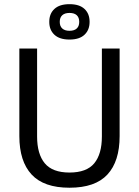

<svg xmlns="http://www.w3.org/2000/svg" viewBox="-20 -866 650 898"><path d="M305 12Q185 12 127.8 -49.8Q70.5 -111.5 70.5 -229.5V-639H153.5V-227.5Q153.5 -145.5 189.5 -102.2Q225.5 -59 305 -59Q385 -59 420.8 -102.2Q456.5 -145.5 456.5 -227.5V-639H539.5V-229.5Q539.5 -111.5 482.5 -49.8Q425.5 12 305 12ZM210.5 -763V-764.5Q210.5 -802 234.5 -824.2Q258.5 -846.5 305 -846.5Q351.5 -846.5 375.2 -824.2Q399 -802 399 -764.5V-763Q399 -726 375.2 -703.5Q351.5 -681 305 -681Q258.5 -681 234.5 -703.5Q210.5 -726 210.5 -763ZM259.5 -763Q259.5 -743.5 271.2 -732.8Q283 -722 305 -722Q327.5 -722 339 -732.8Q350.5 -743.5 350.5 -763V-764.5Q350.5 -784 339 -794.8Q327.5 -805.5 305 -805.5Q283 -805.5 271.2 -794.8Q259.5 -784 259.5 -764.5Z"/></svg>

Font: Anek Latin
Style: Regular
Weight: 400
Designer: Yesha Goshar
Foundry: Ek Type
Version: Version 1.003